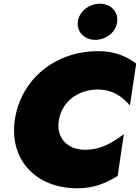

<svg xmlns="http://www.w3.org/2000/svg" viewBox="-20 -996 755 1036"><path d="M400 -880C393 -823 436 -781 494 -781C551 -781 605 -821 612 -877C620 -934 576 -976 519 -976C462 -976 408 -936 400 -880ZM298 -350C316 -451 405 -512 504 -513C588 -513 640 -475 681 -427L715 -653C659 -693 600 -720 512 -720C278 -721 93 -569 60 -350C29 -137 170 20 398 20C489 20 554 -9 615 -47L648 -272C593 -231 528 -187 437 -188C341 -189 281 -254 298 -350Z"/></svg>

Font: Jost* Black
Style: Italic
Weight: 900
Italic angle: -10°
Version: Version 3.7